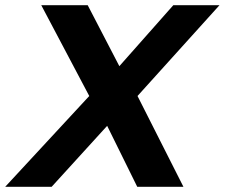

<svg xmlns="http://www.w3.org/2000/svg" viewBox="-29 -720 866 740"><path d="M130 -700H309L431 -465L639 -700H817L501 -350L678 0H500L384 -235L170 0H-9L315 -350Z"/></svg>

Font: Albert Sans ExtraBold
Style: Italic
Weight: 800
Italic angle: -11.25°
Designer: Andreas Rasmussen
Foundry: a.Foundry
Version: Version 1.025